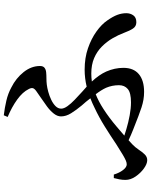

<svg xmlns="http://www.w3.org/2000/svg" viewBox="91 -890 817 1040"><g transform="rotate(-90 500.0 -370.5)"><path d="M386 -738 395 -759Q436 -754 474.5 -745Q513 -736 546 -718Q596 -693 629 -651.5Q662 -610 662 -563Q662 -546 652.5 -538.5Q643 -531 628 -529.5Q613 -528 595 -528Q577 -528 561 -526Q544 -524 522 -518Q500 -512 479 -502Q458 -492 444.5 -478.5Q431 -465 431 -448Q431 -433 444.5 -414Q458 -395 479 -375Q500 -355 523 -334Q537 -322 550 -310Q596 -321 642 -321Q706 -321 758 -303Q810 -285 849 -257Q888 -229 909 -198Q930 -168 939 -144Q948 -120 948 -95Q948 -74 936.5 -57.5Q925 -41 899 -41Q877 -41 865 -59Q853 -77 842 -107Q830 -139 812 -170Q794 -201 767.5 -227.5Q741 -254 705 -269.5Q669 -285 621 -285Q600 -285 578 -282Q615 -242 632 -204Q652 -158 652 -111Q652 -56 618 -27.5Q584 1 522 1Q500 1 479.5 -2.5Q459 -6 437.5 -13Q416 -20 390 -30Q357 -43 318 -58Q290 -69 260 -83Q250 -74 239 -64Q222 -48 209 -28.5Q196 -9 183 4.5Q170 18 152 18Q132 18 107 0Q82 -18 63.5 -45Q45 -72 45 -100Q45 -116 48 -132.5Q51 -149 55 -163H74Q83 -133 98.5 -113Q114 -93 129 -93Q138 -93 149 -97.5Q160 -102 180.5 -114Q201 -126 237 -149Q286 -182 335 -212.5Q384 -243 435 -267Q461 -280 487 -290Q468 -315 448 -337Q423 -367 406 -394.5Q389 -422 389 -449Q389 -469 404.5 -488.5Q420 -508 443 -525Q466 -542 488.5 -557Q511 -572 526 -583Q540 -593 542 -602Q544 -611 537 -624Q521 -657 480 -686.5Q439 -716 386 -738ZM509 -261Q469 -245 429 -219Q381 -188 334 -148Q310 -128 285 -106Q302 -100 320 -95Q357 -84 395 -77Q433 -70 465 -70Q517 -70 537.5 -87.5Q558 -105 558 -135Q558 -172 544 -205Q532 -231 509 -261Z"/></g></svg>

Font: Early Summer Mincho SemiBold
Style: Regular
Weight: 600
Designer: GuiWonder
Version: Version 1.002